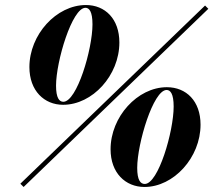

<svg xmlns="http://www.w3.org/2000/svg" viewBox="-20 -739 856 764"><path d="M61 -8 74 5 809 -704 796 -717ZM97 -472C97 -378 156 -322 231 -322C348 -322 455 -439 455 -570C455 -664 398 -719 322 -719C204 -719 97 -601 97 -472ZM203 -398C203 -495 267 -708 320 -708C335 -708 348 -693 348 -642C348 -543 286 -334 232 -334C216 -334 203 -349 203 -398ZM420 -145C420 -51 479 5 555 5C671 5 778 -112 778 -243C778 -337 721 -392 644 -392C527 -392 420 -274 420 -145ZM526 -71C526 -168 590 -381 643 -381C658 -381 671 -366 671 -315C671 -216 610 -7 556 -7C539 -7 526 -22 526 -71Z"/></svg>

Font: Nyght Serif Bold Italic
Style: Regular
Weight: 700
Italic angle: -16°
Designer: Maksym Kobuzan
Version: Version 0.410;Glyphs 3.1.2 (3151)